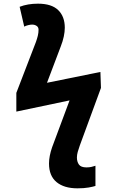

<svg xmlns="http://www.w3.org/2000/svg" viewBox="-20 -786 640 1046"><path d="M402 240Q329 240 288 206Q247 172 247 105Q247 65 264 16L359 -239L69 -178V-280L176 -558Q182 -575 186 -591Q190 -607 190 -624Q190 -638 179.5 -645Q169 -652 155 -652Q146 -652 133.5 -649Q121 -646 112 -641L87 -749Q131 -766 187 -766Q261 -766 297 -731Q333 -696 333 -635Q333 -613 327.5 -587Q322 -561 311 -533L236 -335L527 -394L530 -307L415 6Q408 25 403.5 41.5Q399 58 399 72Q399 95 410 110.5Q421 126 451 126Q467 126 479 123Q491 120 500 117V227Q488 231 463 235.5Q438 240 402 240Z"/></svg>

Font: Noto Sans Mono ExtraBold
Style: Regular
Weight: 800
Designer: Monotype Design Team
Foundry: Monotype Imaging Inc.
Version: Version 2.014